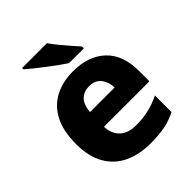

<svg xmlns="http://www.w3.org/2000/svg" viewBox="-214 -895 1033 1033"><g transform="rotate(-45 302.5 -378.0)"><path d="M309 -560Q426 -560 494 -496Q562 -432 562 -309V-231H216Q218 -177 250.5 -145.5Q283 -114 344 -114Q396 -114 439.5 -124Q483 -134 529 -156V-30Q488 -9 442.5 0.5Q397 10 329 10Q246 10 181.5 -20Q117 -50 80.5 -112.5Q44 -175 44 -271Q44 -369 77 -433Q110 -497 170 -528.5Q230 -560 309 -560ZM313 -442Q274 -442 248.5 -417.5Q223 -393 219 -340H406Q405 -383 382 -412.5Q359 -442 313 -442ZM317 -766Q332 -744 354.5 -716.5Q377 -689 399.5 -663.5Q422 -638 438 -620V-606H325Q305 -619 278 -638.5Q251 -658 222.5 -680Q194 -702 169 -722Q144 -742 128 -756V-766Z"/></g></svg>

Font: Noto Kufi Arabic ExtraBold
Style: Regular
Weight: 800
Designer: Monotype Design Team, David Williams, Khaled Hosny
Foundry: Google LLC
Version: Version 2.109; ttfautohint (v1.8.4.7-5d5b)